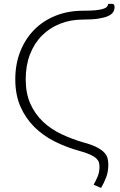

<svg xmlns="http://www.w3.org/2000/svg" viewBox="-20 -766 604 967"><path d="M399 -667.5Q335 -667.5 282 -646.2Q229 -625 190.5 -586Q152 -547 130.8 -491.5Q109.5 -436 109.5 -367Q109.5 -295.5 133 -243.2Q156.5 -191 196.5 -153.2Q236.5 -115.5 289.2 -90.5Q342 -65.5 401 -48.5Q443.5 -37 468.2 -24Q493 -11 505.8 3Q518.5 17 522 32.2Q525.5 47.5 525.5 64Q525.5 98 515 126.2Q504.5 154.5 489 180.5L451.5 164.5Q462 146 471.5 123.8Q481 101.5 481 74.5Q481 62.5 478.2 52.2Q475.5 42 465.2 32.2Q455 22.5 435 13Q415 3.5 380 -6Q314.5 -24 256 -53.2Q197.5 -82.5 153.2 -126.2Q109 -170 83 -229.2Q57 -288.5 57 -366.5Q57 -443 82 -506.5Q107 -570 152 -615.8Q197 -661.5 260 -686.8Q323 -712 399 -712Q435.5 -712 459.5 -714.2Q483.5 -716.5 497.8 -720.8Q512 -725 518 -731.5Q524 -738 525 -746.5H544Q552.5 -746.5 554.8 -741Q557 -735.5 557 -730.5Q557 -716.5 549.8 -705Q542.5 -693.5 524.5 -685.2Q506.5 -677 476 -672.2Q445.5 -667.5 399 -667.5Z"/></svg>

Font: Lato Light
Style: Regular
Weight: 300
Designer: Lukasz Dziedzic
Foundry: tyPoland Lukasz Dziedzic
Version: Version 2.007; 2014-02-27